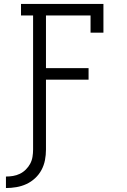

<svg xmlns="http://www.w3.org/2000/svg" viewBox="-20 -755 640 969"><path d="M10 194V136Q28 136 46 133Q64 130 80.5 122Q97 114 110.5 100.5Q124 87 132.5 71Q141 55 144 36.5Q147 18 147 0V-677H86V-735H502V-590H437V-677H212V-411H427V-353H212V0Q212 27 207 53Q202 79 189.5 102.5Q177 126 157 144.5Q137 163 113 174Q89 185 62.5 189.5Q36 194 10 194Z"/></svg>

Font: Iosevka Slab Light Extended
Style: Regular
Weight: 300
Width: 7
Monospace: yes
Designer: Belleve Invis
Foundry: Belleve Invis
Version: Version 11.1.0; ttfautohint (v1.8.3)